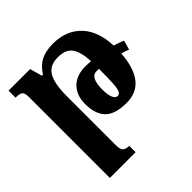

<svg xmlns="http://www.w3.org/2000/svg" viewBox="-192 -657 1045 1045"><g transform="rotate(-45 331.0 -134.0)"><path d="M637 -186Q614 -195 592 -201Q577 10 423 10Q335 10 296.5 -29Q258 -68 258 -145Q258 -212 296.5 -251Q335 -290 405 -290Q420 -290 446 -288Q442 -364 417 -397.5Q392 -431 333 -431Q270 -431 244 -387Q218 -343 218 -245V132Q218 164 230 174.5Q242 185 267 185V234H69V-388Q69 -419 58.5 -428.5Q48 -438 15 -438V-492H181L201 -421H209Q236 -464 273 -483Q310 -502 367 -502Q468 -502 528.5 -439Q589 -376 593 -261Q625 -251 652 -240ZM447 -228H426Q404 -228 392 -205Q380 -182 380 -136Q380 -94 389.5 -72.5Q399 -51 415 -51Q428 -51 435 -65Q442 -79 444.5 -116Q447 -153 447 -228Z"/></g></svg>

Font: Noto Serif Armenian Bold Cond
Style: Regular
Weight: 700
Width: 3
Designer: Monotype Design team
Foundry: Monotype Imaging Inc.
Version: Version 1.000